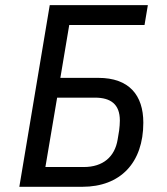

<svg xmlns="http://www.w3.org/2000/svg" viewBox="-20 -718 640 738"><path d="M54.3 0H296.5C442.8 0 530.9 -92.3 530.9 -246.4C530.9 -352.6 475.9 -418.7 358 -418.7H212L246.1 -621.8H535.5L548.3 -698.2H171.2ZM154.5 -76 199.6 -342.7H344.8C405.5 -342.7 440.7 -317.5 440.7 -254.6C440.7 -242.5 439.6 -230.1 437.9 -216.3L432.2 -181.8C421.2 -115.1 376.1 -76 301.8 -76Z"/></svg>

Font: Margiela Mono Italic Text It
Style: Regular
Weight: 400
Designer: Mike Abbink, Paul van der Laan, Pieter van Rosmalen
Foundry: Bold Monday
Version: Version 2.003 2021